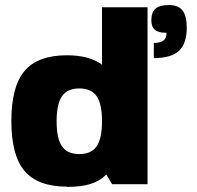

<svg xmlns="http://www.w3.org/2000/svg" viewBox="-20 -730 779 760"><path d="M244.1 9.8 245.1 8.8Q129.9 8.8 77.4 -53Q24.9 -114.7 24.9 -251Q24.9 -387.7 77.4 -449.5Q129.9 -511.2 245.1 -511.2Q333.5 -511.2 383.8 -474.1V-701.2H564V-1H423.8L400.9 -39.1Q375 -13.2 338.1 -1.7Q301.3 9.8 244.1 9.8ZM225.3 -150.9Q246.6 -120.1 293.9 -120.1Q341.3 -120.1 362.5 -150.9Q383.8 -181.6 383.8 -250Q383.8 -318.4 362.5 -349.1Q341.3 -379.9 293.9 -379.9Q246.6 -379.9 225.3 -349.1Q204.1 -318.4 204.1 -250Q204.1 -181.6 225.3 -150.9ZM719.2 -620.1Q719.2 -557.1 688.2 -528.6Q657.2 -500 588.9 -500V-560.1Q615.2 -560.1 627.2 -569.6Q639.2 -579.1 639.2 -600.1Q607.4 -600.1 593.3 -611.8Q579.1 -623.5 579.1 -649.9Q579.1 -681.6 595.7 -695.8Q612.3 -710 648.9 -710Q685.5 -710 702.4 -688.7Q719.2 -667.5 719.2 -620.1Z"/></svg>

Font: Fivo Sans Heavy
Style: Regular
Weight: 900
Designer: Alexander Slobzheninov
Foundry: Alexander Slobzheninov
Version: 1.0